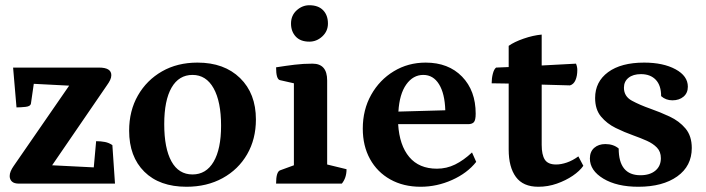

<svg xmlns="http://www.w3.org/2000/svg" viewBox="-20 -701 2696 733"><path d="M52 0Q34 0 25.5 -8Q17 -16 17 -29Q17 -38 21 -47.5Q25 -57 32 -67L244 -374L109 -381L98 -305Q96 -295 77.5 -293Q59 -291 43 -291L30 -443H358Q405 -443 405 -414Q405 -405 400.5 -395.5Q396 -386 388 -375L179 -70L338 -62L347 -162Q365 -162 380.5 -159Q396 -156 409 -147L419 0Z M692 12Q589 12 531 -45.5Q473 -103 473 -202Q473 -278 506.5 -336.5Q540 -395 598.5 -428.5Q657 -462 734 -462Q836 -462 896.5 -403Q957 -344 957 -245Q957 -170 923.5 -112Q890 -54 830 -21Q770 12 692 12ZM715 -35Q767 -35 795.5 -83.5Q824 -132 824 -221Q824 -313 795.5 -364Q767 -415 715 -415Q663 -415 635 -366.5Q607 -318 607 -227Q607 -135 634.5 -85Q662 -35 715 -35Z M1034 0Q1034 -46 1050 -51L1102 -70V-383L1049 -395Q1034 -398 1034 -444Q1072 -450 1105 -454Q1138 -458 1173 -458Q1229 -458 1229 -394V-73L1303 -55Q1303 -22 1285 0ZM1161 -542Q1127 -542 1109 -561.5Q1091 -581 1091 -611Q1091 -642 1112.5 -661.5Q1134 -681 1161 -681Q1195 -681 1213.5 -662Q1232 -643 1232 -611Q1232 -582 1210.5 -562Q1189 -542 1161 -542Z M1586 12Q1520 12 1470 -16Q1420 -44 1392.5 -94Q1365 -144 1365 -210Q1365 -282 1397 -339Q1429 -396 1483.5 -429Q1538 -462 1605 -462Q1692 -462 1744 -408.5Q1796 -355 1796 -267Q1796 -242 1789 -234.5Q1782 -227 1767 -227H1500Q1505 -146 1542.5 -101.5Q1580 -57 1648 -57Q1685 -57 1717.5 -73Q1750 -89 1782 -119L1798 -83Q1764 -40 1706 -14Q1648 12 1586 12ZM1596 -415Q1557 -415 1531 -378.5Q1505 -342 1501 -275L1680 -280Q1678 -344 1656 -379.5Q1634 -415 1596 -415Z M2035 12Q1977 12 1949.5 -25.5Q1922 -63 1922 -130V-382L1857 -383Q1857 -402 1861.5 -419.5Q1866 -437 1874 -443L1922 -445V-526Q1943 -541 1979 -553.5Q2015 -566 2048 -569V-451L2179 -458Q2184 -446 2184 -434Q2184 -411 2177 -395Q2170 -379 2156 -375L2048 -378V-148Q2048 -110 2060 -91.5Q2072 -73 2103 -73Q2122 -73 2144 -80.5Q2166 -88 2188 -104L2207 -68Q2193 -48 2166.5 -30Q2140 -12 2106 0Q2072 12 2035 12Z M2417 12Q2335 12 2283.5 -19Q2232 -50 2232 -96Q2232 -122 2248.5 -136.5Q2265 -151 2291 -151Q2322 -151 2342 -134Q2342 -32 2425 -32Q2461 -32 2482 -49.5Q2503 -67 2503 -97Q2503 -122 2488 -137.5Q2473 -153 2449.5 -163.5Q2426 -174 2398 -184Q2364 -196 2330.5 -212.5Q2297 -229 2274.5 -256Q2252 -283 2252 -327Q2252 -389 2301.5 -425.5Q2351 -462 2439 -462Q2512 -462 2559 -436.5Q2606 -411 2606 -370Q2606 -346 2589.5 -332Q2573 -318 2547 -318Q2522 -318 2504 -334Q2504 -375 2483.5 -396.5Q2463 -418 2427 -418Q2397 -418 2379.5 -404Q2362 -390 2362 -366Q2362 -333 2392.5 -316.5Q2423 -300 2463 -286Q2500 -273 2536.5 -256Q2573 -239 2597 -210.5Q2621 -182 2621 -136Q2621 -67 2565.5 -27.5Q2510 12 2417 12Z"/></svg>

Font: Petrona
Style: Bold
Weight: 700
Designer: Ringo R. Seeber
Foundry: Ringo R. Seeber
Version: Version 2.001; ttfautohint (v1.8.3)